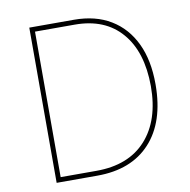

<svg xmlns="http://www.w3.org/2000/svg" viewBox="-81 -807 876 886"><g transform="rotate(-10 357.0 -363.5)"><path d="M304 0H113.6V-727.3H322.4Q423.3 -727.3 494.7 -684.1Q566.1 -641 604.4 -560.4Q642 -481.5 642 -369.7V-366.5Q641.3 -192.1 552.9 -96.2Q464.5 0 304 0ZM304 -22.7Q455.3 -22.7 537.3 -113.6Q619.3 -204.5 619.3 -364.3Q618.6 -525.6 541.2 -614.7Q464.1 -704.5 322.4 -704.5H136.4V-22.7Z"/></g></svg>

Font: Linik Sans Thin
Style: Regular
Weight: 100
Designer: Fonts by Rasmus Andersson / Changes by Cristiano Sobral with parts from Marc Monis
Foundry: rsms
Version: Version 3.020; ttfautohint (v1.6)